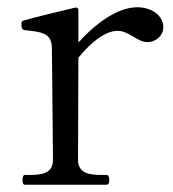

<svg xmlns="http://www.w3.org/2000/svg" viewBox="-20 -509 477 529"><path d="M358 -489C303 -489 242 -443 196 -392V-481C196 -486 193 -489 187 -488C157 -481 58 -457 44 -452C40 -450 39 -448 39 -443C39 -436 39 -427 48 -426C89 -421 123 -421 123 -376L126 -68C126 -30 92 -27 62 -27H49C44 -27 42 -22 42 -13C42 -4 44 0 49 0H273C279 0 281 -4 281 -13C281 -22 279 -27 273 -27H260C230 -27 195 -30 195 -68L196 -350C231 -393 270 -424 304 -424C336 -424 358 -393 386 -393C411 -393 430 -412 430 -434C430 -466 398 -489 358 -489Z"/></svg>

Font: Shippori Mincho OTF
Style: Regular
Weight: 400
Designer: FONTDASU
Foundry: FONTDASU / Google Inc. / but / Adobe
Version: Version 3.300;hotconv 1.0.109;makeotfexe 2.5.65596